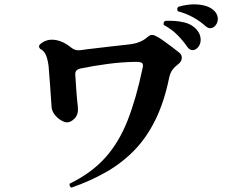

<svg xmlns="http://www.w3.org/2000/svg" viewBox="-20 -850 1040 885"><path d="M309 15Q304 12 301.5 6.5Q299 1 302 -4Q401 -52 464.5 -122.5Q528 -193 568 -294.5Q608 -396 637 -535Q638 -539 638.5 -542Q639 -545 639 -547Q639 -559 630.5 -562Q622 -565 608 -565Q540 -564 474 -555Q408 -546 355 -535Q342 -533 334 -526.5Q326 -520 327 -505Q329 -470 332 -430Q335 -390 339 -356Q342 -323 324.5 -304.5Q307 -286 289 -286Q278 -286 261.5 -295.5Q245 -305 232.5 -321Q220 -337 218 -354Q214 -410 210.5 -461.5Q207 -513 204 -545Q200 -577 191.5 -596.5Q183 -616 165 -625Q160 -630 160 -636Q160 -642 164 -645Q174 -655 188.5 -661Q203 -667 220 -667Q240 -667 262 -658.5Q284 -650 309 -630Q327 -615 353 -619Q379 -623 416 -627Q453 -631 492.5 -636Q532 -641 564 -644Q599 -647 621.5 -656Q644 -665 657 -677Q663 -682 668.5 -685.5Q674 -689 681 -689Q690 -689 704 -681Q716 -675 736 -660.5Q756 -646 776 -631Q796 -616 808 -606Q818 -597 818 -584Q818 -566 801 -554Q785 -542 775 -528.5Q765 -515 760 -493Q737 -380 696 -297Q655 -214 597.5 -155.5Q540 -97 467.5 -56Q395 -15 309 15ZM844 -633Q825 -661 798.5 -688Q772 -715 735 -735Q734 -737 734 -741Q734 -751 743 -754Q792 -756 830 -746.5Q868 -737 890 -709Q898 -699 901.5 -688Q905 -677 905 -667Q905 -647 893.5 -633Q882 -619 868 -619Q854 -619 844 -633ZM928 -729Q903 -752 870.5 -770Q838 -788 800 -798Q797 -803 797 -808Q797 -815 803 -819Q841 -830 876 -830Q899 -830 920 -825Q941 -820 957 -809Q971 -799 977.5 -787Q984 -775 984 -763Q984 -746 973.5 -733Q963 -720 949 -720Q939 -720 928 -729Z"/></svg>

Font: Zen Antique
Style: Regular
Weight: 400
Designer: Yoshimichi Ohira
Foundry: Positype
Version: Version 1.001